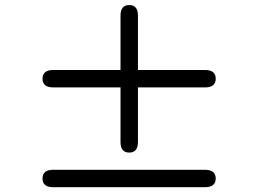

<svg xmlns="http://www.w3.org/2000/svg" viewBox="-20 -826 1040 774"><path d="M536.1 -473.6V-253.9Q536.1 -210.9 501 -210.9Q465.8 -210.9 465.8 -253.9V-473.6H195.3Q151.4 -473.6 151.4 -508.8Q151.4 -543.9 195.3 -543.9H465.8V-762.7Q465.8 -805.7 501 -805.7Q536.1 -805.7 536.1 -762.7V-543.9H806.6Q849.6 -543.9 849.6 -508.8Q849.6 -473.6 806.6 -473.6ZM805.7 -141.6Q849.6 -141.6 849.6 -106.4Q849.6 -71.3 805.7 -71.3H194.3Q151.4 -71.3 151.4 -106.4Q151.4 -141.6 194.3 -141.6Z"/></svg>

Font: MotoyaLMaru
Style: W3 mono
Weight: 400
Version: Version 1.01